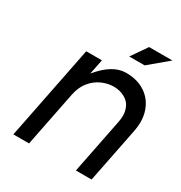

<svg xmlns="http://www.w3.org/2000/svg" viewBox="-164 -810 873 927"><g transform="rotate(30 272.5 -346.5)"><path d="M130.4 0H43L147 -523.4H234.4L217.8 -439.9Q291 -529.8 366.2 -529.8Q429.7 -529.8 473.1 -501Q516.6 -472.2 534.7 -421.9Q545.4 -392.1 545.4 -357.4Q545.4 -333 540 -306.6L479 0H391.6L452.6 -306.6Q456.5 -326.2 456.5 -342.8Q456.5 -366.2 446 -389.9Q435.5 -413.6 408.4 -428Q381.3 -442.4 348.6 -442.4Q316.4 -442.4 283.4 -428Q250.5 -413.6 225.6 -383.5Q200.7 -353.5 191.4 -306.6ZM339.4 -605.5 399.9 -692.9H529.8L425.3 -605.5Z"/></g></svg>

Font: Qaz
Style: Italic
Weight: 400
Italic angle: -11.25°
Designer: GGBotNet
Foundry: f0n7
Version: 0.70